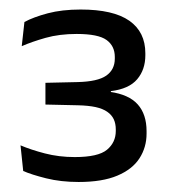

<svg xmlns="http://www.w3.org/2000/svg" viewBox="-20 -728 348 393"><path d="M141 -355.5Q104.5 -355.5 74.5 -363Q44.5 -370.5 27.5 -378L22 -430.5Q43 -421.5 71.8 -414Q100.5 -406.5 133 -406.5Q181 -406.5 199 -421.5Q217 -436.5 217 -460V-463Q217 -475 212.8 -484Q208.5 -493 199.5 -499.2Q190.5 -505.5 175.8 -508.8Q161 -512 139.5 -512.5L73 -514V-558.5L139 -560Q180 -561 197.5 -573.2Q215 -585.5 215 -608V-611.5Q215 -634 198 -646.2Q181 -658.5 137 -658.5Q101.5 -658.5 73.2 -650.5Q45 -642.5 24.5 -633.5L30 -683Q48.5 -693 77.8 -700.8Q107 -708.5 145 -708.5Q212 -708.5 244.8 -685.5Q277.5 -662.5 277.5 -619V-615Q277.5 -585.5 260.8 -565.8Q244 -546 207 -541.5L206.5 -535L205 -540Q244 -534.5 262 -514.2Q280 -494 280 -459.5V-454.5Q280 -426.5 265.5 -404Q251 -381.5 220.2 -368.5Q189.5 -355.5 141 -355.5Z"/></svg>

Font: Anek Bangla
Style: Regular
Weight: 400
Designer: Sulekha Rajkumar (Bangla), Yesha Goshar (Latin)
Foundry: Ek Type
Version: Version 1.003